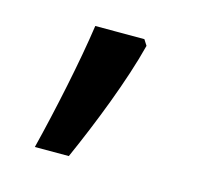

<svg xmlns="http://www.w3.org/2000/svg" viewBox="-52 -171 371 355"><g transform="rotate(15 134.0 6.5)"><path d="M192 -105 185 -116H91C81 -46 60 53 41 129H106C138 57 174 -34 192 -105Z"/></g></svg>

Font: Noto Sans Tifinagh Agraw Imazighen
Style: Regular
Weight: 400
Designer: JamraPatel
Foundry: JamraPatel LLC
Version: Version 2.006